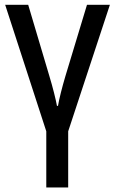

<svg xmlns="http://www.w3.org/2000/svg" viewBox="-20 -559 490 818"><path d="M270.5 239.7H177.2V0.5L2 -538.6H100.1L189.5 -237.8Q201.2 -199.2 210 -164.3Q218.8 -129.4 222.7 -107.9H227.1Q231 -131.3 239.5 -165Q248 -198.7 258.3 -233.4L350.6 -538.6H448.2L270.5 0.5Z"/></svg>

Font: Open Sans SemiCondensed Medium
Style: Regular
Weight: 500
Width: 4
Designer: Monotype Design Team
Foundry: Monotype Imaging Inc.
Version: Version 3.000